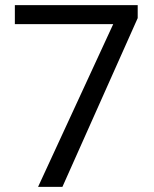

<svg xmlns="http://www.w3.org/2000/svg" viewBox="-20 -731 602 751"><path d="M518.6 -710.9V-660.2L224.1 0H128.9L422.9 -636.7H38.1V-710.9Z"/></svg>

Font: Vazirmatn RD UI
Style: Regular
Weight: 400
Designer: Saber Rastikerdar
Foundry: Saber Rastikerdar
Version: Version 33.003